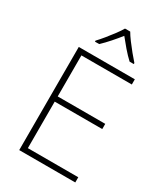

<svg xmlns="http://www.w3.org/2000/svg" viewBox="-227 -1101 1006 1151"><g transform="rotate(30 275.5 -525.0)"><path d="M490 -51H102V-765H490V-729H141V-445H470V-409H141V-87H490ZM323 -999Q335 -978 355.5 -950.5Q376 -923 398.5 -895.5Q421 -868 439 -848V-841H410Q383 -866 355 -898.5Q327 -931 305 -959Q283 -931 254.5 -898.5Q226 -866 199 -841H170V-848Q189 -868 211.5 -895.5Q234 -923 254.5 -950.5Q275 -978 287 -999Z"/></g></svg>

Font: Noto Sans Tamil UI ExtraLight
Style: Regular
Weight: 200
Designer: Jelle Bosma - Monotype Design Team
Foundry: Monotype Imaging Inc.
Version: Version 2.004; ttfautohint (v1.8.4.7-5d5b)